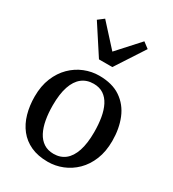

<svg xmlns="http://www.w3.org/2000/svg" viewBox="-209 -985 1000 1109"><g transform="rotate(30 291.0 -430.0)"><path d="M32.5 -278.5Q32.5 -349 54.8 -403Q77 -457 114.5 -494Q152 -531 199.2 -550Q246.5 -569 296.5 -569Q384 -569 440 -530.8Q496 -492.5 522.8 -427Q549.5 -361.5 549.5 -279.5Q549.5 -209 527.5 -154.8Q505.5 -100.5 467.8 -63.5Q430 -26.5 383 -7.8Q336 11 285.5 11Q220 11 172.2 -11Q124.5 -33 93.5 -72.2Q62.5 -111.5 47.5 -164.5Q32.5 -217.5 32.5 -278.5ZM292 -45.5Q337 -45.5 368.5 -70.5Q400 -95.5 416.8 -145.8Q433.5 -196 433.5 -271.5Q433.5 -323 426 -367Q418.5 -411 401.8 -443.8Q385 -476.5 358 -494.5Q331 -512.5 292 -512.5Q246.5 -512.5 214.5 -487.5Q182.5 -462.5 165.5 -412.5Q148.5 -362.5 148.5 -286.5Q148.5 -234.5 156.5 -190.5Q164.5 -146.5 181.5 -114Q198.5 -81.5 226 -63.5Q253.5 -45.5 292 -45.5ZM247 -649.5 122 -841.5 160.5 -871 291.5 -727 422 -871 461 -841.5 336 -649.5Z"/></g></svg>

Font: Merriweather 20pt
Style: Regular
Weight: 400
Version: Version 2.100